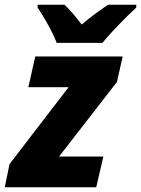

<svg xmlns="http://www.w3.org/2000/svg" viewBox="-40 -786 592 806"><path d="M-20 0 0 -97 248 -420H79L108 -549H475L451 -442L208 -129H394L364 0ZM198 -606Q185 -640 161.5 -682.5Q138 -725 118 -754V-766H231Q247 -751 268 -726.5Q289 -702 303 -683Q330 -706 357.5 -726.5Q385 -747 414 -766H532V-754Q510 -734 484 -708Q458 -682 433 -655Q408 -628 390 -606Z"/></svg>

Font: Noto Sans Disp ExtBd
Style: Italic
Weight: 800
Italic angle: -12°
Designer: Monotype Design Team
Foundry: Monotype Imaging Inc.
Version: Version 2.000;GOOG;noto-source:20170915:90ef993387c0